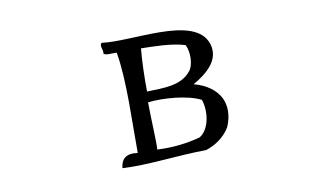

<svg xmlns="http://www.w3.org/2000/svg" viewBox="-52 -577 1105 639"><g transform="rotate(-10 500.0 -257.5)"><path d="M686 -216C671 -247 639 -269 598 -280C641 -305 694 -344 676 -402C659 -456 593 -469 518 -470C447 -471 368 -462 320 -469C310 -459 323 -447 320 -432C329 -425 349 -429 364 -428C381 -330 374 -189 375 -87C335 -93 319 -76 316 -46C401 -41 500 -56 601 -57C631 -67 663 -86 683 -120C699 -157 698 -190 686 -216ZM594 -413C608 -387 605 -341 590 -325C557 -282 495 -285 441 -283C440 -324 442 -389 446 -428C491 -427 548 -427 594 -413ZM616 -224C631 -179 619 -120 586 -102C544 -91 497 -84 441 -87C443 -116 438 -195 438 -247C490 -253 571 -247 616 -224Z"/></g></svg>

Font: Yuji Syuku Std R
Style: Regular
Weight: 400
Designer: Kataoka Yuji
Foundry: Kinuta Font Factory
Version: Version 3.000;hotconv 1.0.111;makeotfexe 2.5.65597